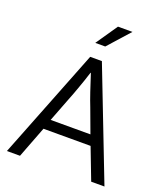

<svg xmlns="http://www.w3.org/2000/svg" viewBox="-151 -934 884 1034"><g transform="rotate(20 291.5 -417.0)"><path d="M317 -710H260L345 -834H428ZM176 -238H404L354 -373Q340 -408 325 -452.5Q310 -497 293 -550H291Q283 -524 275 -501Q267 -478 259.5 -457Q252 -436 244.5 -415.5Q237 -395 228 -373ZM260 -630H327L571 0H495L426 -180H156L87 0H12Z"/></g></svg>

Font: Mukta Malar Light
Style: Regular
Weight: 300
Designer: Aadarsh Rajan, Girish Dalvi, Yashodeep Gholap
Foundry: Ek Type
Version: Version 2.538;PS 1.000;hotconv 16.6.51;makeotf.lib2.5.65220;